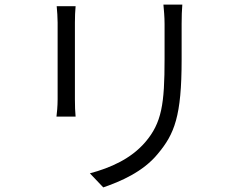

<svg xmlns="http://www.w3.org/2000/svg" viewBox="-20 -775 1040 833"><path d="M226 -748C228 -730 230 -695 230 -677V-344C230 -315 227 -284 225 -269H308C306 -286 305 -318 305 -344V-677C305 -699 306 -730 308 -748ZM689 -755C691 -731 694 -704 694 -671V-519C694 -324 682 -242 610 -158C548 -86 460 -47 370 -23L428 38C501 13 601 -29 665 -108C737 -194 768 -271 768 -516V-671C768 -704 769 -731 771 -755Z"/></svg>

Font: Noto Sans CJK JP DemiLight
Style: Regular
Weight: 350
Designer: Ryoko NISHIZUKA (kana & ideographs); Paul D. Hunt (Latin, Greek & Cyrillic); Wenlong ZHANG (bopomofo); Sandoll Communica
Foundry: Adobe Systems Incorporated
Version: Version 1.004;PS 1.004;hotconv 1.0.82;makeotf.lib2.5.63406